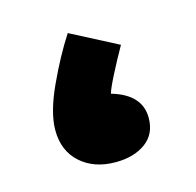

<svg xmlns="http://www.w3.org/2000/svg" viewBox="-57 -351 422 413"><g transform="rotate(-15 153.5 -144.5)"><path d="M247 -71Q247 -123 182 -142Q184 -151 199 -180.5Q214 -210 230 -238L126 -292Q98 -249 72 -192.5Q46 -136 46 -97Q46 -51 76 -24Q106 3 154 3Q195 3 221 -16Q247 -35 247 -71Z"/></g></svg>

Font: Noto Sans Arabic Condensed Black
Style: Regular
Weight: 900
Width: 3
Designer: Nadine Chahine
Foundry: Monotype Imaging Inc.
Version: 1.001